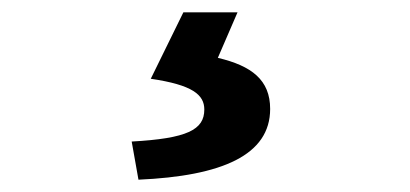

<svg xmlns="http://www.w3.org/2000/svg" viewBox="-20 -24 666 312"><path d="M205 268C341 262 419 228 419 153C419 106 389 83 334 70L366 -4H278L225 104C293 114 312 130 312 154C312 187 284 201 194 206Z"/></svg>

Font: Source Han Sans SC Bold
Style: Regular
Weight: 700
Designer: Ryoko NISHIZUKA (kana & ideographs); Paul D. Hunt (Latin, Greek & Cyrillic); Wenlong ZHANG (bopomofo); Sandoll Communica
Foundry: Adobe Systems Incorporated
Version: Version 1.001;PS 1.001;hotconv 1.0.78;makeotf.lib2.5.61930